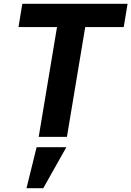

<svg xmlns="http://www.w3.org/2000/svg" viewBox="-20 -718 689 1007"><path d="M427 -576 331 0H183L279 -576H77L97 -698H649L629 -576ZM172 54H328L207 269H119Z"/></svg>

Font: IBM Plex Mono
Style: Bold Italic
Weight: 700
Italic angle: -9°
Monospace: yes
Designer: Mike Abbink, Paul van der Laan, Pieter van Rosmalen
Foundry: Bold Monday
Version: Version 2.3